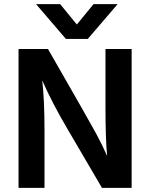

<svg xmlns="http://www.w3.org/2000/svg" viewBox="-20 -912 728 932"><path d="M406 -723H300L155 -892H272L353 -793L434 -892H551ZM196 0H70V-674H213Q417 -319 447.5 -262Q478 -205 500 -155Q492 -238 492 -393V-674H619V0H475L311 -280Q233 -412 185 -522Q196 -427 196 -281Z"/></svg>

Font: Hind Colombo SemiBold
Style: Regular
Weight: 600
Designer: Jyotish Sonowal, Aditi Pimprikar
Foundry: Indian Type Foundry
Version: Version 1.000;PS 1.0;hotconv 1.0.86;makeotf.lib2.5.63406; tt